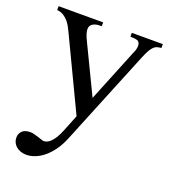

<svg xmlns="http://www.w3.org/2000/svg" viewBox="-124 -538 748 846"><g transform="rotate(20 250.0 -115.0)"><path d="M494.6 -429.2Q483.9 -428.2 475.6 -426Q467.3 -423.8 459.7 -416.7Q452.1 -409.7 444.8 -396.7Q437.5 -383.8 428.2 -361.8L246.1 84.5Q233.4 116.2 216.1 140.9Q198.7 165.5 179 182.4Q159.2 199.2 137.7 208Q116.2 216.8 95.2 216.8Q80.6 216.8 68.4 212.4Q56.2 208 47.4 200.4Q38.6 192.9 33.7 182.6Q28.8 172.4 28.8 160.6Q28.8 141.1 41.5 128.9Q54.2 116.7 79.1 116.7Q86.9 116.7 97.4 119.4Q107.9 122.1 118.2 125.2Q128.4 128.4 136.2 131.1Q144 133.8 147 133.8Q154.8 133.8 163.1 130.1Q171.4 126.5 179.9 117.9Q188.5 109.4 197.3 95.2Q206.1 81.1 214.8 59.6L246.1 -18.6L85.4 -355.5Q81.1 -364.3 75 -376.2Q68.8 -388.2 59.6 -399.4Q50.3 -410.6 37.1 -419.2Q23.9 -427.7 5.9 -429.2V-447.3H214.8V-429.2H204.1Q186 -429.2 172.9 -420.9Q159.7 -412.6 159.7 -396.5Q159.7 -386.2 163.8 -373.5Q168 -360.8 176.3 -343.8L284.7 -118.7L384.8 -365.7Q392.1 -379.4 394.3 -394.8Q396.5 -410.2 390.6 -418.5Q389.2 -420.4 387.2 -422.4Q385.3 -424.3 380.9 -425.8Q376.5 -427.2 368.9 -428.2Q361.3 -429.2 349.1 -429.2V-447.3H494.6Z"/></g></svg>

Font: Doulos SIL Cyr
Style: Regular
Weight: 400
Designer: Walt Agee, Victor Gaultney, Peter Martin, Debbi Hosken, Becca Hirsbrunner
Foundry: SIL International
Version: Version 5.000